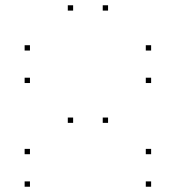

<svg xmlns="http://www.w3.org/2000/svg" viewBox="-20 -756 660 721"><path d="M547.5 -444.2V-464.2H527.5V-444.2ZM547.5 -566.2V-586.2H527.5V-566.2ZM92.5 -566.2V-586.2H72.5V-566.2ZM92.5 -444.2V-464.2H72.5V-444.2ZM254.6 -294.6V-314.6H234.6V-294.6ZM385.8 -294.6V-314.6H365.8V-294.6ZM385.8 -716.2V-736.2H365.8V-716.2ZM254.6 -716.2V-736.2H234.6V-716.2ZM547.5 -54.8V-74.8H527.5V-54.8ZM547.5 -176.9V-196.9H527.5V-176.9ZM92.5 -176.9V-196.9H72.5V-176.9ZM92.5 -54.8V-74.8H72.5V-54.8Z"/></svg>

Font: Monaspace Argon Dots Var
Style: Regular
Weight: 400
Designer: Riley Cran and the Lettermatic Team
Version: Version 1.100 (Monaspace Argon Dots)